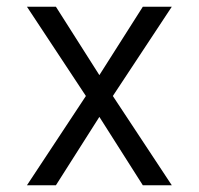

<svg xmlns="http://www.w3.org/2000/svg" viewBox="-20 -550 590 570"><path d="M60 0 235 -265 60 -530H146L275 -327L404 -530H490L315 -265L490 0H404L275 -203L146 0Z"/></svg>

Font: Lode Term
Style: Regular
Weight: 400
Monospace: yes
Designer: Belleve Invis
Foundry: Belleve Invis
Version: Version 29.2.0